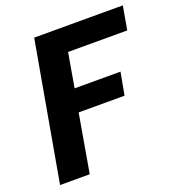

<svg xmlns="http://www.w3.org/2000/svg" viewBox="-127 -806 849 912"><g transform="rotate(-20 297.0 -350.0)"><path d="M22 0 146 -700H594L573 -581H274L244 -408H476L455 -294H223L172 0Z"/></g></svg>

Font: DM Sans 20pt Black
Style: Italic
Weight: 900
Italic angle: -10°
Version: Version 4.004;gftools[0.9.30]